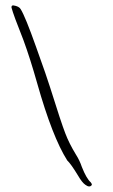

<svg xmlns="http://www.w3.org/2000/svg" viewBox="-20 -667 407 693"><path d="M21.5 -639.6Q21.5 -643.6 22.5 -645.5Q23.4 -647.5 28.3 -647.5Q48.8 -644.5 54.7 -633.8Q71.3 -607.4 110.4 -497.1Q150.4 -385.7 160.2 -353.5Q201.2 -222.7 215.8 -185.5Q229.5 -149.4 253.9 -109.4Q267.6 -87.9 275.4 -64.5Q292 -22.5 307.6 -8.8Q311.5 -3.9 311.5 -1Q311.5 -1 311.5 0Q310.5 2.9 306.6 4.9Q304.7 5.9 301.8 5.9Q295.9 5.9 288.1 0Q276.4 -7.8 261.7 -33.2Q236.3 -75.2 222.7 -87.9Q168.9 -172.9 114.3 -366.2Q88.9 -456.1 64.5 -522.5Q28.3 -613.3 21.5 -639.6Z"/></svg>

Font: Yahfie
Style: Heavy
Weight: 600
Designer: Joe Palazzolo
Foundry: jozolo LLC
Version: Version 001.000